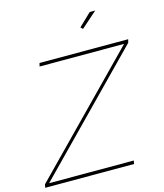

<svg xmlns="http://www.w3.org/2000/svg" viewBox="-172 -1019 954 1117"><g transform="rotate(-15 305.0 -460.5)"><path d="M-36 -20 620 -690H111L116 -710H650L645 -690L-11 -20H499L495 0H-40ZM412 -836 399 -848 475 -921H508Z"/></g></svg>

Font: Raleway Thin
Style: Italic
Weight: 100
Italic angle: -12°
Designer: Matt McInerney, Pablo Impallari, Rodrigo Fuenzalida
Foundry: Matt McInerney, Pablo Impallari, Rodrigo Fuenzalida
Version: Version 4.026